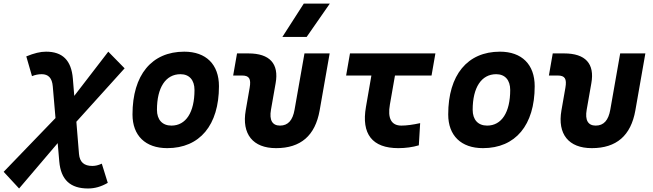

<svg xmlns="http://www.w3.org/2000/svg" viewBox="-100 -815 3635 1069"><path d="M6.3 234.4 221.2 -18.1 230 83.5C238.8 187 292.5 234.4 390.1 234.4C427.7 234.4 462.4 224.6 500 203.1L466.8 96.2C447.8 105 431.2 108.9 414.1 108.9C368.2 108.9 343.8 87.9 339.8 42L325.2 -137.2L593.8 -434.6L502.9 -527.3L313.5 -281.2L305.7 -376.5C297.4 -480 247.6 -527.3 156.2 -527.3C124.5 -527.3 90.3 -519 46.4 -501L78.1 -391.1C96.2 -398.4 113.3 -401.9 132.3 -401.9C168.9 -401.9 189.9 -380.9 193.8 -334.5L209 -157.7L-79.6 141.6Z M831.1 9.8C1012.2 9.8 1119.1 -118.2 1119.1 -335C1119.1 -456.1 1047.4 -527.3 925.8 -527.3C744.6 -527.3 637.7 -397.5 637.7 -177.7C637.7 -60.1 709.5 9.8 831.1 9.8ZM854.5 -115.7C803.7 -115.7 773.9 -148.4 773.9 -203.6C773.9 -328.1 822.8 -401.9 904.8 -401.9C954.1 -401.9 982.9 -369.1 982.9 -314C982.9 -189.5 935.1 -115.7 854.5 -115.7Z M1437 9.8C1574.2 9.8 1654.8 -59.6 1679.7 -200.2L1735.4 -517.6H1595.2L1540 -204.1C1529.8 -145.5 1503.9 -115.7 1459 -115.7C1416.5 -115.7 1398.4 -145.5 1408.7 -204.1L1434.6 -351.6C1454.1 -460.4 1401.9 -517.6 1283.2 -517.6H1219.7L1198.2 -394.5H1247.6C1287.6 -394.5 1298.8 -376.5 1290 -326.2L1268.1 -200.2C1245.1 -68.4 1308.1 9.8 1437 9.8ZM1472.2 -609.4H1607.4L1736.3 -794.9H1591.3Z M2117.7 9.8C2158.2 9.8 2197.3 4.4 2231.9 -5.9L2239.3 -129.4C2199.2 -120.6 2163.6 -115.7 2134.8 -115.7C2079.1 -115.7 2057.1 -155.8 2070.8 -232.9L2099.1 -394.5H2302.7L2324.2 -517.6H1848.6L1827.1 -394.5H1967.8L1937.5 -219.7C1911.1 -68.8 1972.7 9.8 2117.7 9.8Z M2588.9 9.8C2770 9.8 2877 -118.2 2877 -335C2877 -456.1 2805.2 -527.3 2683.6 -527.3C2502.4 -527.3 2395.5 -397.5 2395.5 -177.7C2395.5 -60.1 2467.3 9.8 2588.9 9.8ZM2612.3 -115.7C2561.5 -115.7 2531.7 -148.4 2531.7 -203.6C2531.7 -328.1 2580.6 -401.9 2662.6 -401.9C2711.9 -401.9 2740.7 -369.1 2740.7 -314C2740.7 -189.5 2692.9 -115.7 2612.3 -115.7Z M3194.8 9.8C3332 9.8 3412.6 -59.6 3437.5 -200.2L3493.2 -517.6H3353L3297.9 -204.1C3287.6 -145.5 3261.7 -115.7 3216.8 -115.7C3174.3 -115.7 3156.2 -145.5 3166.5 -204.1L3192.4 -351.6C3211.9 -460.4 3159.7 -517.6 3041 -517.6H2977.5L2956.1 -394.5H3005.4C3045.4 -394.5 3056.6 -376.5 3047.9 -326.2L3025.9 -200.2C3002.9 -68.4 3065.9 9.8 3194.8 9.8Z"/></svg>

Font: Cascadia Code
Style: Bold Italic
Weight: 700
Italic angle: -10°
Monospace: yes
Designer: Aaron Bell
Foundry: Saja Typeworks
Version: Version 2404.023